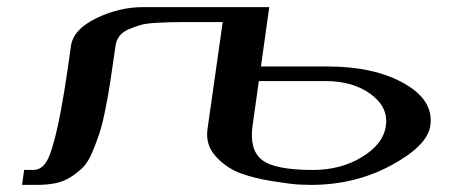

<svg xmlns="http://www.w3.org/2000/svg" viewBox="-20 -520 1290 540"><path d="M606.4 -458H502Q473.6 -458 458.5 -457.5Q443.4 -457 417 -455.6Q390.6 -454.1 375.5 -449.7Q360.4 -445.3 342.8 -438Q325.2 -430.7 315.9 -418.5Q306.6 -406.2 304.7 -389.6Q295.9 -329.1 290.5 -292.5Q285.2 -255.9 276.4 -212.4Q267.6 -168.9 259.3 -144Q251 -119.1 239.3 -91.3Q227.5 -63.5 213.4 -49.3Q199.2 -35.2 179.7 -22.5Q160.2 -9.8 136.7 -4.9Q113.3 0 83 0H42L47.9 -42H73.2Q96.7 -42 111.3 -66.4Q126 -90.8 142.6 -166Q159.2 -241.2 179.7 -391.6Q186.5 -437.5 251 -468.8Q315.4 -500 382.8 -500H737.3L713.9 -333H901.4Q1032.2 -333 1116.2 -285.6Q1200.2 -238.3 1190.4 -167Q1182.6 -110.4 1080.6 -55.2Q978.5 0 854.5 0Q841.8 0 820.8 -1Q799.8 -2 747.1 -10.3Q694.3 -18.6 655.3 -33.2Q616.2 -47.9 586.9 -80.1Q557.6 -112.3 563.5 -156.2ZM690.4 -167Q680.7 -98.6 716.8 -70.3Q752.9 -42 860.4 -42Q938.5 -42 998.5 -78.6Q1058.6 -115.2 1065.4 -167Q1072.3 -218.8 1022.5 -255.4Q972.7 -292 895.5 -292H708Z"/></svg>

Font: okolaks
Style: BoldItalic
Weight: 600
Width: 8
Italic angle: -8°
Version: Version 000.6.0